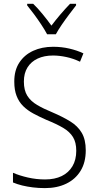

<svg xmlns="http://www.w3.org/2000/svg" viewBox="-20 -967 512 997"><path d="M425.3 -186.5Q425.3 -123.5 398.4 -79.8Q371.6 -36.1 324 -13.2Q276.4 9.8 213.4 9.8Q180.7 9.8 150.9 6.1Q121.1 2.4 95.2 -3.9Q69.3 -10.3 47.4 -19.5V-69.8Q81.1 -55.2 124.8 -45.2Q168.5 -35.2 213.9 -35.2Q264.2 -35.2 300.3 -52.7Q336.4 -70.3 356.2 -103.8Q376 -137.2 376 -184.1Q376 -227.5 359.1 -255.1Q342.3 -282.7 308.1 -303Q273.9 -323.2 220.7 -344.7Q184.1 -360.8 153.3 -377.4Q122.6 -394 100.3 -416Q78.1 -438 66.2 -468.8Q54.2 -499.5 54.2 -542.5Q53.7 -601.1 80.1 -641.6Q106.4 -682.1 152.1 -703.1Q197.8 -724.1 255.9 -724.1Q299.8 -724.1 339.8 -714.8Q379.9 -705.6 413.1 -689.9L395.5 -646.5Q359.4 -663.6 323.5 -671.1Q287.6 -678.7 255.4 -678.7Q209.5 -678.7 175.5 -662.8Q141.6 -647 122.8 -616.9Q104 -586.9 104 -543.5Q104 -498 121.8 -469.7Q139.6 -441.4 172.9 -421.9Q206.1 -402.3 251.5 -383.8Q306.2 -360.4 345 -336.4Q383.8 -312.5 404.5 -277.3Q425.3 -242.2 425.3 -186.5ZM224.6 -789.1Q212.4 -812 194.3 -839.4Q176.3 -866.7 156.7 -893.1Q137.2 -919.4 121.1 -939V-947.3H152.3Q175.8 -924.8 200.9 -894Q226.1 -863.3 247.1 -834Q270 -864.3 293.7 -892.1Q317.4 -919.9 343.8 -947.3H375V-939Q358.9 -918.5 338.9 -891.8Q318.8 -865.2 300.5 -838.4Q282.2 -811.5 270 -789.1Z"/></svg>

Font: Open Sans SemiCondensed Light
Style: Regular
Weight: 300
Width: 4
Designer: Monotype Design Team
Foundry: Monotype Imaging Inc.
Version: Version 3.000